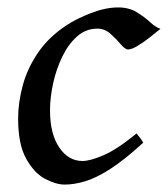

<svg xmlns="http://www.w3.org/2000/svg" viewBox="-20 -477 452 517"><path d="M412.1 -399.4Q398.4 -388.2 381.6 -375Q364.7 -361.8 349.4 -352.8Q334 -343.8 324.7 -343.8Q316.9 -343.8 305.2 -357.7Q293.5 -371.6 277.8 -385.7Q262.2 -399.9 242.2 -399.9Q210.9 -399.9 187.3 -378.7Q163.6 -357.4 147.5 -324Q131.3 -290.5 123 -252.2Q114.7 -213.9 114.7 -179.7Q114.7 -116.7 139.4 -80.1Q164.1 -43.5 202.1 -43.5Q222.7 -43.5 259 -59.1Q295.4 -74.7 347.7 -117.7Q351.6 -113.3 357.7 -105Q363.8 -96.7 365.7 -92.8Q314.9 -46.4 276.9 -22Q238.8 2.4 209.2 11.2Q179.7 20 154.3 20Q130.4 20 101.1 4.4Q71.8 -11.2 50.3 -50Q28.8 -88.9 28.8 -157.2Q28.8 -201.2 41.3 -247.1Q53.7 -293 82.3 -335Q110.8 -377 158.7 -408.7Q186 -426.8 225.3 -441.9Q264.6 -457 298.3 -457Q327.1 -457 347.9 -444.3Q368.7 -431.6 384 -417.5Q399.4 -403.3 412.1 -399.4Z"/></svg>

Font: Gentium Book Plus
Style: Italic
Weight: 400
Italic angle: -8°
Designer: Victor Gaultney, Annie Olsen, Iska Routamaa, Becca Hirsbrunner
Foundry: SIL International
Version: Version 6.101